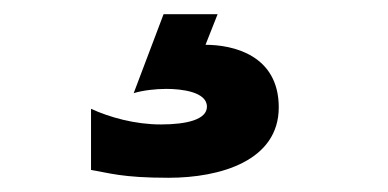

<svg xmlns="http://www.w3.org/2000/svg" viewBox="-20 -29 545 270"><path d="M286 -9H210L168 102C181 98 199 96 214 96C235 96 271 100 271 121C271 139 243 146 206 146C170 146 134 136 108 124V210C133 214 151 221 217 221C290 221 372 197 372 122C372 48 307 34 269 34Z"/></svg>

Font: Audiowide
Style: Regular
Weight: 400
Designer: Astigmatic (AOETI)
Foundry: Astigmatic (AOETI)
Version: Version 1.002